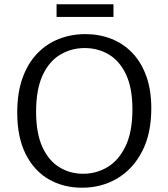

<svg xmlns="http://www.w3.org/2000/svg" viewBox="-20 -866 785 895"><path d="M361.7 9Q275.7 9 207.5 -30.2Q139.3 -69.3 99.8 -147.5Q60.3 -225.7 60.3 -342Q60.3 -433.3 84.8 -501.8Q109.3 -570.3 153 -616Q196.7 -661.7 254.2 -684.3Q311.7 -707 378 -707Q442.3 -707 498.2 -685.3Q554 -663.7 595.8 -620.5Q637.7 -577.3 661.5 -512.3Q685.3 -447.3 685.3 -360.7Q685.3 -243.3 642.8 -160.8Q600.3 -78.3 527.3 -34.7Q454.3 9 361.7 9ZM367.3 -56Q429.3 -56 481.5 -87.3Q533.7 -118.7 565.5 -185Q597.3 -251.3 597.3 -356Q597.3 -455.7 567.5 -518.8Q537.7 -582 487.3 -612Q437 -642 374.3 -642Q313 -642 261.3 -611.5Q209.7 -581 179 -515.7Q148.3 -450.3 148.3 -345Q148.3 -244.7 177.5 -181Q206.7 -117.3 256.3 -86.7Q306 -56 367.3 -56ZM509 -846V-787H243.7V-846Z"/></svg>

Font: Bitter Thin
Style: Regular
Weight: 100
Designer: Sol Matas, and Bitter project Authors
Foundry: Sol Matas
Version: Version 2.002